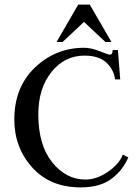

<svg xmlns="http://www.w3.org/2000/svg" viewBox="-20 -802 602 832"><path d="M369 -782 463 -620H437L344 -707L251 -620H225L319 -782ZM346 -561Q260 -561 203 -490Q146 -419 146 -306Q146 -174 206 -99Q266 -24 350 -24Q400 -24 449 -58.5Q498 -93 512 -132L536 -120Q513 -65 463.5 -27.5Q414 10 330 10Q197 10 119.5 -76.5Q42 -163 42 -284Q42 -424 131.5 -509.5Q221 -595 345 -595Q374 -595 412 -580Q450 -565 456 -565Q468 -565 468 -585H491L501 -458H479Q472 -503 439.5 -532Q407 -561 346 -561Z"/></svg>

Font: Judson
Style: Regular
Weight: 400
Version: Version 20110429